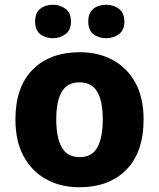

<svg xmlns="http://www.w3.org/2000/svg" viewBox="-20 -779 670 809"><path d="M585 -276Q585 -138 512.5 -64Q440 10 314 10Q236 10 175 -23.5Q114 -57 79.5 -120.5Q45 -184 45 -276Q45 -412 117.5 -485.5Q190 -559 317 -559Q395 -559 455.5 -526Q516 -493 550.5 -430Q585 -367 585 -276ZM217 -276Q217 -200 240 -158.5Q263 -117 316 -117Q368 -117 390.5 -158.5Q413 -200 413 -276Q413 -352 390 -392Q367 -432 315 -432Q263 -432 240 -392Q217 -352 217 -276ZM128 -688Q128 -725 149.5 -742Q171 -759 203 -759Q233 -759 256 -742Q279 -725 279 -688Q279 -652 256 -635Q233 -618 203 -618Q171 -618 149.5 -635Q128 -652 128 -688ZM352 -688Q352 -725 373.5 -742Q395 -759 428 -759Q458 -759 481 -742Q504 -725 504 -688Q504 -652 481 -635Q458 -618 428 -618Q395 -618 373.5 -635Q352 -652 352 -688Z"/></svg>

Font: Noto Sans Syriac ExtraBold
Style: Regular
Weight: 800
Designer: Patrick Giasson and the Monotype Design Team
Foundry: Monotype Imaging Inc.
Version: Version 3.000; ttfautohint (v1.8.4.7-5d5b)